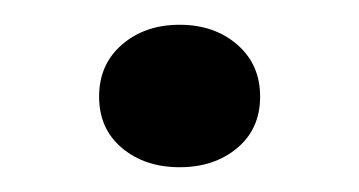

<svg xmlns="http://www.w3.org/2000/svg" viewBox="-20 -125 290 155"><path d="M171.5 -5.5Q153 10 125 10Q97 10 78.5 -5.5Q60 -21 60 -47Q60 -73 78.5 -89Q97 -105 125 -105Q153 -105 171.5 -89Q190 -73 190 -47Q190 -21 171.5 -5.5Z"/></svg>

Font: UnnaRegular
Style: Regular
Weight: 400
Designer: Jorge de Buen Unna
Foundry: Omnibus-Type
Version: Version 2.008;hotconv 1.0.109;makeotfexe 2.5.65596